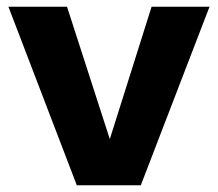

<svg xmlns="http://www.w3.org/2000/svg" viewBox="-20 -550 647 570"><path d="M208 0 5 -530H179L306 -137L430 -530H602L398 0Z"/></svg>

Font: Roundo Variable
Style: Regular
Weight: 200
Designer: Shiva Nallaperumal
Foundry: Indian Type Foundry
Version: Version 2.000